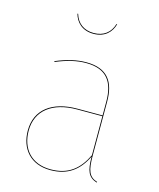

<svg xmlns="http://www.w3.org/2000/svg" viewBox="-112 -818 749 907"><g transform="rotate(15 262.0 -364.0)"><path d="M250.4 -665.6C305.8 -665.6 336.8 -698.1 347.6 -738.1L344.2 -738.5C331.3 -694.5 298.4 -669.6 250.4 -669.6C202.5 -669.6 169.6 -694.5 156.6 -738.5L153.2 -738.1C164.1 -698.1 195.1 -665.6 250.4 -665.6ZM396.5 -110V-372C396.5 -468.6 358.7 -527.2 254.1 -527.2C207.7 -527.2 160.7 -516.1 105.9 -493.2L107.5 -489.5C162.1 -512.3 208.1 -523.4 254.1 -523.4C356.8 -523.4 392.5 -465.4 392.5 -371.8V-304.4H269.1C146.1 -304.4 69.6 -246.4 69.6 -144.9C69.6 -55.6 123.1 9.1 220.2 9.1C304.6 9.1 357.6 -30.6 392.8 -103.4C392.9 -33.2 404.8 -4.7 447.4 9.1L448.9 5.7C406.8 -7.2 396.5 -37.4 396.5 -110ZM220.2 5.2C125.6 5.2 73.8 -57.5 73.8 -144.9C73.8 -243.5 148.3 -300.6 269.5 -300.6H392.5V-109.8C356.7 -35.9 306.7 5.2 220.2 5.2Z"/></g></svg>

Font: Fira Sans Four
Style: Regular
Weight: 100
Designer: Carrois Corporate & Edenspiekermann AG
Foundry: Carrois Corporate GbR & Edenspiekermann AG
Version: Version 4.203;PS 004.203;hotconv 1.0.88;makeotf.lib2.5.64775